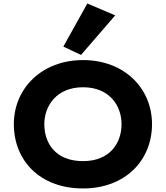

<svg xmlns="http://www.w3.org/2000/svg" viewBox="-20 -1067 939 1087"><path d="M338.6 -803.2 438.7 -756.1 632.2 -980 474.5 -1047.2ZM58.4 -363.9C58.4 -159.1 204.6 -0.1 450 -0.1C689.3 -0.1 840.6 -159.1 840.6 -363.9C840.6 -568.8 682.5 -726.9 450 -726.9C219 -726.9 58.4 -568.8 58.4 -363.9ZM230.9 -363.9C230.9 -468.5 300.9 -573 450 -573C600.2 -573 668.1 -468.5 668.1 -363.9C668.1 -259.4 604.3 -154.8 450 -154.8C291.6 -154.8 230.9 -259.4 230.9 -363.9Z"/></svg>

Font: Hussar
Style: BdSuprExt
Weight: 700
Foundry: Cannot Into Space Fonts
Version: Version 2.00